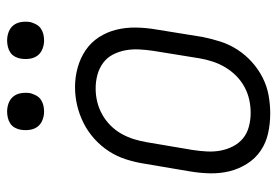

<svg xmlns="http://www.w3.org/2000/svg" viewBox="-140 -632 780 540"><g transform="rotate(-90 250.0 -362.0)"><path d="M201 8Q172 8 145 2Q118 -4 96 -19Q74 -34 59.5 -57Q45 -80 38.5 -106Q32 -132 32.5 -160.5Q33 -189 38 -218L60 -348Q64 -373 72 -398Q80 -423 94.5 -445.5Q109 -468 129.5 -486.5Q150 -505 174 -517Q198 -529 223.5 -535Q249 -541 275 -541Q303 -541 330 -533.5Q357 -526 379 -511Q401 -496 415.5 -473.5Q430 -451 436.5 -424.5Q443 -398 442.5 -369.5Q442 -341 437 -312L416 -182Q411 -157 403 -132Q395 -107 380.5 -84.5Q366 -62 345.5 -43.5Q325 -25 301 -13Q277 -1 251.5 3.5Q226 8 201 8ZM202 -47Q221 -47 239.5 -51Q258 -55 275.5 -64.5Q293 -74 307 -88Q321 -102 331 -119Q341 -136 347 -154.5Q353 -173 356 -191L377 -321Q380 -341 381 -361Q382 -381 378.5 -399.5Q375 -418 366.5 -434.5Q358 -451 343 -462Q328 -473 309.5 -478Q291 -483 271 -483Q252 -483 233.5 -478.5Q215 -474 198 -464.5Q181 -455 167 -441Q153 -427 143.5 -410Q134 -393 128.5 -375Q123 -357 120 -339L98 -209Q95 -189 94 -169.5Q93 -150 96.5 -131.5Q100 -113 108.5 -96.5Q117 -80 131 -68.5Q145 -57 164 -52Q183 -47 202 -47ZM406 -628Q394 -628 382.5 -632.5Q371 -637 364 -646Q357 -655 355 -667.5Q353 -680 355 -693Q356 -701 360.5 -709.5Q365 -718 372.5 -723Q380 -728 389 -730Q398 -732 406 -732Q419 -732 430.5 -727.5Q442 -723 449 -714Q456 -705 458 -692.5Q460 -680 458 -667Q456 -659 451.5 -650.5Q447 -642 439.5 -637Q432 -632 423.5 -630Q415 -628 406 -628ZM206 -628Q194 -628 182.5 -632.5Q171 -637 164 -646Q157 -655 155 -667.5Q153 -680 155 -693Q156 -701 160.5 -709.5Q165 -718 172.5 -723Q180 -728 189 -730Q198 -732 206 -732Q219 -732 230.5 -727.5Q242 -723 249 -714Q256 -705 258 -692.5Q260 -680 258 -667Q256 -659 251.5 -650.5Q247 -642 239.5 -637Q232 -632 223.5 -630Q215 -628 206 -628Z"/></g></svg>

Font: Iosevka Curly Light Oblique
Style: Regular
Weight: 300
Italic angle: -9°
Monospace: yes
Designer: Belleve Invis
Foundry: Belleve Invis
Version: Version 11.1.0; ttfautohint (v1.8.3)